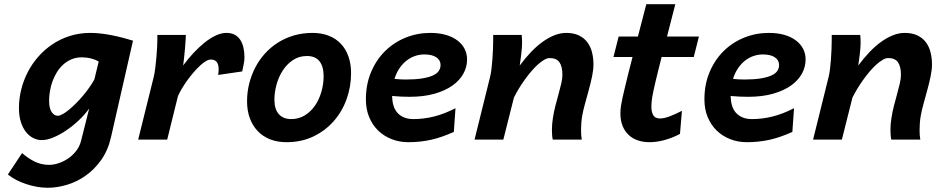

<svg xmlns="http://www.w3.org/2000/svg" viewBox="-20 -658 4424 905"><path d="M445.3 -368.2Q430.2 -377 409.4 -382.3Q388.7 -387.7 364.7 -387.7Q338.4 -387.7 316.4 -378.2Q294.4 -368.7 277.3 -353Q260.7 -337.9 248.5 -318.1Q236.3 -298.3 228 -276.1Q219.7 -253.9 215.6 -230.2Q211.4 -206.5 211.4 -184.1Q211.4 -147.9 223.4 -130.1Q235.4 -112.3 252.4 -112.3Q261.2 -112.3 274.7 -119.6Q288.1 -127 303.7 -139.6Q319.3 -152.3 336.4 -169.2Q353.5 -186 369.6 -205.1Q385.7 -224.1 400.1 -244.4Q414.6 -264.6 424.8 -283.7ZM503.4 -12.2Q489.3 50.3 457.3 95.5Q425.3 140.6 383.8 169.9Q342.3 199.2 295.4 213.1Q248.5 227.1 204.6 227.1Q179.2 227.1 153.6 222.4Q127.9 217.8 103.5 209.7Q79.1 201.7 56.9 190.2Q34.7 178.7 17.1 164.6L84 63.5Q112.3 88.4 143.8 103.8Q175.3 119.1 211.9 119.1Q231.4 119.1 254.6 111.8Q277.8 104.5 299.6 90.1Q321.3 75.7 338.4 54.2Q355.5 32.7 362.3 4.9L400.4 -146.5Q379.4 -117.2 350.8 -90.3Q322.3 -63.5 291.7 -43Q261.2 -22.5 231.2 -10Q201.2 2.4 176.8 2.4Q155.8 2.4 136.2 -7.6Q116.7 -17.6 101.8 -36.6Q86.9 -55.7 78.1 -84Q69.3 -112.3 69.3 -148.9Q69.3 -192.9 80.1 -236.1Q90.8 -279.3 110.8 -318.1Q130.9 -356.9 159.9 -390.1Q189 -423.3 225.6 -448.2Q263.7 -474.1 309.1 -488.5Q354.5 -502.9 406.2 -502.9Q430.2 -502.9 457 -499.8Q483.9 -496.6 510.5 -491.2Q537.1 -485.8 562 -479.2Q586.9 -472.7 606.9 -466.3Z M631.3 0 705.1 -297.4Q708.5 -312 711.7 -336.2Q714.8 -360.4 717 -385.7Q719.2 -411.1 720.5 -434.1Q721.7 -457 721.7 -469.7V-493.2H856Q856 -483.9 854.7 -465.3Q853.5 -446.8 851.6 -425.3Q849.6 -403.8 847.4 -383.3Q845.2 -362.8 843.3 -349.6Q866.2 -380.4 891.8 -408Q917.5 -435.5 943.8 -456.8Q970.2 -478 996.6 -490.5Q1022.9 -502.9 1047.9 -502.9Q1069.8 -502.9 1085.9 -494.4Q1102.1 -485.8 1112.3 -470.5Q1122.6 -455.1 1127.4 -433.8Q1132.3 -412.6 1132.3 -387.7Q1132.3 -372.1 1128.7 -355.5Q1125 -338.9 1121.6 -321.3L1008.3 -304.7Q1009.3 -312 1010 -318.6Q1010.7 -325.2 1010.7 -331.1Q1010.7 -353 1002 -365.2Q993.2 -377.4 973.1 -377.4Q962.9 -377.4 949.7 -369.4Q936.5 -361.3 921.9 -347.7Q907.2 -334 892.1 -316.4Q877 -298.8 863 -279.5Q849.1 -260.3 837.6 -241Q826.2 -221.7 818.8 -205.1L768.1 0Z M1426.8 -394Q1389.2 -394 1360.4 -374.5Q1331.5 -355 1312.3 -325Q1293 -294.9 1283.2 -258.3Q1273.4 -221.7 1273.4 -188Q1273.4 -143.6 1294.2 -120.1Q1314.9 -96.7 1352.5 -96.7Q1388.7 -96.7 1417.2 -114.5Q1445.8 -132.3 1465.3 -161.1Q1484.9 -189.9 1495.1 -226.1Q1505.4 -262.2 1505.4 -298.8Q1505.4 -344.7 1485.8 -369.4Q1466.3 -394 1426.8 -394ZM1144.5 -180.7Q1144.5 -223.1 1154.5 -263.4Q1164.6 -303.7 1183.1 -339.6Q1201.7 -375.5 1228.8 -405.5Q1255.9 -435.5 1290.3 -457.3Q1324.7 -479 1365.7 -491Q1406.7 -502.9 1453.6 -502.9Q1495.6 -502.9 1529.3 -489.7Q1563 -476.6 1586.4 -451.9Q1609.9 -427.2 1622.3 -392.1Q1634.8 -356.9 1634.8 -313Q1634.8 -249.5 1613.8 -190.9Q1592.8 -132.3 1553.2 -87.2Q1513.7 -42 1457.3 -14.9Q1400.9 12.2 1330.1 12.2Q1287.6 12.2 1253.4 -1.2Q1219.2 -14.6 1195.1 -39.8Q1170.9 -64.9 1157.7 -100.6Q1144.5 -136.2 1144.5 -180.7Z M1980.5 -401.4Q1957.5 -401.4 1936 -394Q1914.6 -386.7 1896 -372.1Q1877.4 -357.4 1862.8 -335.9Q1848.1 -314.5 1839.4 -286.1Q1867.7 -283.2 1892.6 -283.2Q1937 -283.2 1968.3 -288.1Q1999.5 -293 2019.3 -301.8Q2039.1 -310.5 2047.9 -323.2Q2056.6 -335.9 2056.6 -351.6Q2056.6 -374.5 2036.6 -387.9Q2016.6 -401.4 1980.5 -401.4ZM2119.1 -36.1Q2089.4 -22.9 2062.7 -13.7Q2036.1 -4.4 2010.3 1.2Q1984.4 6.8 1958.3 9.5Q1932.1 12.2 1903.8 12.2Q1862.8 12.2 1826.4 -2Q1790 -16.1 1762.9 -42.2Q1735.8 -68.4 1720.2 -105.7Q1704.6 -143.1 1704.6 -189.5Q1704.6 -260.3 1729 -318.1Q1753.4 -376 1794.9 -417Q1836.4 -458 1891.6 -480.5Q1946.8 -502.9 2007.8 -502.9Q2048.8 -502.9 2081.1 -493.7Q2113.3 -484.4 2135.7 -467.5Q2158.2 -450.7 2169.9 -427.7Q2181.6 -404.8 2181.6 -377.9Q2181.6 -342.8 2164.3 -311Q2147 -279.3 2112.8 -254.9Q2078.6 -230.5 2027.8 -216.1Q1977.1 -201.7 1910.2 -201.7Q1893.1 -201.7 1871.3 -202.6Q1849.6 -203.6 1828.1 -205.6Q1828.6 -182.1 1834.2 -162.1Q1839.8 -142.1 1852.1 -127.7Q1864.3 -113.3 1883.3 -105Q1902.3 -96.7 1929.2 -96.7Q1977.5 -96.7 2026.1 -108.9Q2074.7 -121.1 2127 -147.9Z M2585.4 0Q2583 -11.2 2582.3 -22.9Q2581.5 -34.7 2581.5 -46.4Q2581.5 -72.8 2585.9 -100.1Q2590.3 -129.9 2597.9 -159.2Q2605.5 -188.5 2612.8 -214.8Q2620.1 -241.2 2625.5 -264.2Q2630.9 -287.1 2630.9 -305.2Q2630.9 -344.7 2616.9 -364.5Q2603 -384.3 2570.8 -384.3Q2559.1 -384.3 2544.9 -376Q2530.8 -367.7 2515.1 -353.8Q2499.5 -339.8 2483.6 -321Q2467.8 -302.2 2452.9 -281.5Q2438 -260.7 2425 -239.3Q2412.1 -217.8 2402.3 -197.8L2352.5 0H2216.8L2290.5 -297.4Q2293.9 -311 2296.6 -332.8Q2299.3 -354.5 2301 -378.7Q2302.7 -402.8 2303.7 -426.8Q2304.7 -450.7 2304.7 -469.7V-493.2H2439Q2439.9 -484.9 2440.4 -475.6Q2440.9 -466.3 2440.9 -455.6Q2440.9 -444.8 2439.7 -430.7Q2438.5 -416.5 2436.8 -401.9Q2435.1 -387.2 2433.1 -373.3Q2431.2 -359.4 2429.7 -349.1Q2455.1 -383.3 2482.2 -411.9Q2509.3 -440.4 2537.1 -460.4Q2564.9 -480.5 2593 -491.7Q2621.1 -502.9 2648.9 -502.9Q2684.1 -502.9 2708.7 -491Q2733.4 -479 2748.5 -458.7Q2763.7 -438.5 2770.5 -411.4Q2777.3 -384.3 2777.3 -354Q2777.3 -329.6 2770.8 -298.1Q2764.2 -266.6 2755.1 -233.4Q2746.1 -200.2 2737.3 -168.5Q2728.5 -136.7 2724.1 -111.3Q2721.2 -94.2 2720 -77.6Q2718.8 -61 2718.8 -43.9Q2718.8 -32.7 2719.5 -21.7Q2720.2 -10.7 2722.2 0Z M3098.6 -389.2Q3090.8 -358.4 3083.7 -330.1Q3076.7 -301.8 3070.8 -277.3Q3064.9 -252.9 3060.8 -233.6Q3056.6 -214.4 3054.7 -202.6Q3050.3 -176.8 3050.3 -155.3Q3050.3 -130.4 3059.1 -115Q3067.9 -99.6 3090.8 -99.6Q3109.4 -99.6 3135 -108.9Q3160.6 -118.2 3194.3 -135.7L3185.1 -26.9Q3165 -16.1 3145 -8.5Q3125 -1 3106.4 3.7Q3087.9 8.3 3071.3 10.3Q3054.7 12.2 3041.5 12.2Q3010.7 12.2 2985.6 3.4Q2960.4 -5.4 2942.4 -22.7Q2924.3 -40 2914.3 -65.2Q2904.3 -90.3 2904.3 -123.5Q2904.3 -141.1 2907.2 -160.2Q2909.2 -173.8 2914.3 -197.3Q2919.4 -220.7 2926.8 -251Q2934.1 -281.2 2942.9 -316.7Q2951.7 -352.1 2961.4 -389.2H2871.6L2896 -485.8H2986.8Q2998 -529.3 3008.3 -568.4Q3018.6 -607.4 3026.4 -638.2H3163.1L3124 -485.8H3274.4L3250 -389.2Z M3576.2 -401.4Q3553.2 -401.4 3531.7 -394Q3510.3 -386.7 3491.7 -372.1Q3473.1 -357.4 3458.5 -335.9Q3443.8 -314.5 3435.1 -286.1Q3463.4 -283.2 3488.3 -283.2Q3532.7 -283.2 3564 -288.1Q3595.2 -293 3615 -301.8Q3634.8 -310.5 3643.6 -323.2Q3652.3 -335.9 3652.3 -351.6Q3652.3 -374.5 3632.3 -387.9Q3612.3 -401.4 3576.2 -401.4ZM3714.8 -36.1Q3685.1 -22.9 3658.4 -13.7Q3631.8 -4.4 3606 1.2Q3580.1 6.8 3554 9.5Q3527.8 12.2 3499.5 12.2Q3458.5 12.2 3422.1 -2Q3385.7 -16.1 3358.6 -42.2Q3331.5 -68.4 3315.9 -105.7Q3300.3 -143.1 3300.3 -189.5Q3300.3 -260.3 3324.7 -318.1Q3349.1 -376 3390.6 -417Q3432.1 -458 3487.3 -480.5Q3542.5 -502.9 3603.5 -502.9Q3644.5 -502.9 3676.8 -493.7Q3709 -484.4 3731.4 -467.5Q3753.9 -450.7 3765.6 -427.7Q3777.3 -404.8 3777.3 -377.9Q3777.3 -342.8 3760 -311Q3742.7 -279.3 3708.5 -254.9Q3674.3 -230.5 3623.5 -216.1Q3572.8 -201.7 3505.9 -201.7Q3488.8 -201.7 3467 -202.6Q3445.3 -203.6 3423.8 -205.6Q3424.3 -182.1 3429.9 -162.1Q3435.5 -142.1 3447.8 -127.7Q3460 -113.3 3479 -105Q3498 -96.7 3524.9 -96.7Q3573.2 -96.7 3621.8 -108.9Q3670.4 -121.1 3722.7 -147.9Z M4181.2 0Q4178.7 -11.2 4178 -22.9Q4177.2 -34.7 4177.2 -46.4Q4177.2 -72.8 4181.6 -100.1Q4186 -129.9 4193.6 -159.2Q4201.2 -188.5 4208.5 -214.8Q4215.8 -241.2 4221.2 -264.2Q4226.6 -287.1 4226.6 -305.2Q4226.6 -344.7 4212.6 -364.5Q4198.7 -384.3 4166.5 -384.3Q4154.8 -384.3 4140.6 -376Q4126.5 -367.7 4110.8 -353.8Q4095.2 -339.8 4079.3 -321Q4063.5 -302.2 4048.6 -281.5Q4033.7 -260.7 4020.8 -239.3Q4007.8 -217.8 3998 -197.8L3948.2 0H3812.5L3886.2 -297.4Q3889.6 -311 3892.3 -332.8Q3895 -354.5 3896.7 -378.7Q3898.4 -402.8 3899.4 -426.8Q3900.4 -450.7 3900.4 -469.7V-493.2H4034.7Q4035.6 -484.9 4036.1 -475.6Q4036.6 -466.3 4036.6 -455.6Q4036.6 -444.8 4035.4 -430.7Q4034.2 -416.5 4032.5 -401.9Q4030.8 -387.2 4028.8 -373.3Q4026.9 -359.4 4025.4 -349.1Q4050.8 -383.3 4077.9 -411.9Q4105 -440.4 4132.8 -460.4Q4160.6 -480.5 4188.7 -491.7Q4216.8 -502.9 4244.6 -502.9Q4279.8 -502.9 4304.4 -491Q4329.1 -479 4344.2 -458.7Q4359.4 -438.5 4366.2 -411.4Q4373 -384.3 4373 -354Q4373 -329.6 4366.5 -298.1Q4359.9 -266.6 4350.8 -233.4Q4341.8 -200.2 4333 -168.5Q4324.2 -136.7 4319.8 -111.3Q4316.9 -94.2 4315.7 -77.6Q4314.5 -61 4314.5 -43.9Q4314.5 -32.7 4315.2 -21.7Q4315.9 -10.7 4317.9 0Z"/></svg>

Font: Andika New Basic
Style: Bold Italic
Weight: 700
Italic angle: -14°
Designer: Victor Gaultney, Annie Olsen, Pablo Ugerman
Foundry: SIL International
Version: Version 5.500